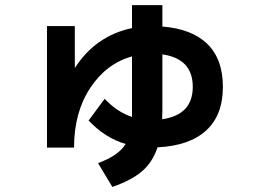

<svg xmlns="http://www.w3.org/2000/svg" viewBox="-20 -658 1040 752"><path d="M497 -638H616V-554Q732 -545 792.5 -485.5Q853 -426 853 -318Q853 -207 787.5 -147Q722 -87 597 -81Q578 -23 536 13Q494 49 420 74L364 -19Q445 -49 472 -94Q391 -118 327 -186L390 -271Q439 -219 497 -200V-226V-437Q396 -409 333 -313Q270 -217 270 -80H164V-556H273V-393H274Q355 -518 497 -548ZM616 -445V-226Q616 -220 615.5 -208Q615 -196 615 -191Q735 -208 735 -318Q735 -428 616 -445Z"/></svg>

Font: M PLUS 1p
Style: Bold
Weight: 700
Version: Version 1.062